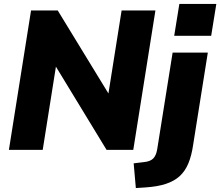

<svg xmlns="http://www.w3.org/2000/svg" viewBox="-20 -758 1114 971"><path d="M25 0 137 -705H272L553 -245H522L595 -705H766L654 0H519L239 -460H269L196 0ZM861 -577 887 -738H1074L1048 -577ZM667 193 656 68 706 62Q740 59 755 43.5Q770 28 775 -3L853 -492H1031L957 -27Q949 29 932.5 68.5Q916 108 888.5 133Q861 158 818.5 172Q776 186 714 190Z"/></svg>

Font: Nunito Sans 12pt ExtraLight 12pt Black
Style: Italic
Weight: 900
Italic angle: -9°
Version: Version 3.101;gftools[0.9.27]